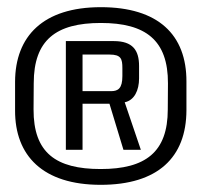

<svg xmlns="http://www.w3.org/2000/svg" viewBox="-20 -756 574 535"><path d="M260.5 -241C420 -241 499 -317.5 499.5 -448.5V-528.5C500 -659.5 420.5 -736 261 -736C100 -736 22.5 -655 22 -528.5V-448.5C21.5 -322 99.5 -241 260.5 -241ZM260.5 -285C136 -285 73 -330 73.5 -451.5L74 -524C74 -644.5 136 -692 261 -692C385.5 -692 448.5 -644.5 448 -523.5L447.5 -451C447.5 -332 385.5 -285 260.5 -285ZM163.5 -338.5H210V-467H285L324 -338.5H372.5L327.5 -471C354.5 -476.5 367.5 -504.5 367.5 -537.5V-572C367.5 -616 350 -641.5 297 -641.5H163.5ZM210 -502V-604H285C317.5 -604 321 -592 321 -566V-544C321 -509.5 309 -502 289.5 -502Z"/></svg>

Font: Anybody
Style: Regular
Weight: 400
Designer: Tyler Finck
Foundry: Etcetera Type Company
Version: Version 1.110